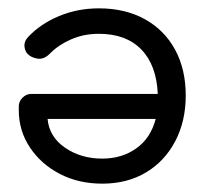

<svg xmlns="http://www.w3.org/2000/svg" viewBox="-20 -430 490 460"><path d="M55 -205H358Q355 -274 318.5 -311.5Q282 -349 217 -349Q181 -349 151 -336Q121 -323 101 -303Q86 -287 70 -289.5Q54 -292 45 -302Q39 -310 38.5 -320.5Q38 -331 47 -341Q77 -373 121.5 -391.5Q166 -410 217 -410Q280 -410 327 -384Q374 -358 399.5 -311Q425 -264 425 -201Q425 -140 400 -92Q375 -44 330 -17Q285 10 225 10Q168 10 123 -13.5Q78 -37 51.5 -77Q25 -117 25 -166V-175Q25 -187 34 -196Q43 -205 55 -205ZM353 -145H94Q98 -102 136 -76Q174 -50 225 -50Q272 -50 306.5 -74.5Q341 -99 353 -145Z"/></svg>

Font: Dongle
Style: Regular
Weight: 400
Designer: Yanghee Ryu
Foundry: Yanghee Ryu
Version: Version 2.000